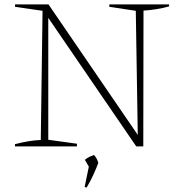

<svg xmlns="http://www.w3.org/2000/svg" viewBox="-20 -664 821 871"><path d="M476 -644H747V-635Q688 -619 631 -616L630 0H598L199 -583V-30L329 -12V0H48V-10Q79 -18 108 -23Q137 -28 165 -29L173 -615L48 -633V-644H200L605 -52L596 -615L476 -633ZM364 184 383 92 365 61Q376 52 385.5 47.5Q395 43 406 39Q413 46 417.5 54Q422 62 426 75Q416 102 403 130Q390 158 373 187Z"/></svg>

Font: Piazzolla SC Thin
Style: Regular
Weight: 100
Designer: Juan Pablo del Peral
Foundry: Huerta Tipografica
Version: Version 1.330